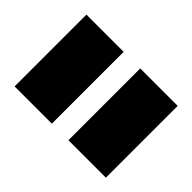

<svg xmlns="http://www.w3.org/2000/svg" viewBox="-78 -935 656 656"><g transform="rotate(45 250.5 -606.5)"><path d="M210 -433H30V-780H210ZM471 -433H290V-780H471Z"/></g></svg>

Font: Dela Gothic One
Style: Regular
Weight: 400
Designer: aratakana
Foundry: aratakana
Version: Version 1.004